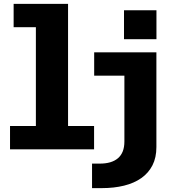

<svg xmlns="http://www.w3.org/2000/svg" viewBox="-20 -770 890 990"><path d="M31.7 0V-120.3H165V-629.7H50.3V-750H330.9V-120.3H465.1V0ZM454.6 200V73.6H494.7Q524.8 73.6 548.1 66.8Q571.4 60 587.9 46.1Q604.4 32.1 612.9 10.6Q621.4 -11 621.4 -40.6V-379.7H465.6V-500H786.4V-11.6Q786.4 42.5 766.1 82.4Q745.7 122.2 708.6 148.3Q671.4 174.4 619.7 187.2Q567.9 200 505.1 200ZM619.4 -717.1H786.7V-568H619.4Z"/></svg>

Font: Trispace Thin
Style: Regular
Weight: 100
Designer: Tyler Finck
Foundry: Etcetera Type Company
Version: Version 1.210